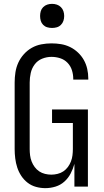

<svg xmlns="http://www.w3.org/2000/svg" viewBox="-20 -968 540 996"><path d="M215 8Q191 8 167 1.5Q143 -5 123.5 -20Q104 -35 90.5 -55.5Q77 -76 69.5 -99Q62 -122 59 -146.5Q56 -171 56 -195V-540Q56 -566 60 -592.5Q64 -619 75 -643Q86 -667 104 -687Q122 -707 145 -720Q168 -733 194.5 -738Q221 -743 247 -743Q272 -743 296.5 -739Q321 -735 343.5 -724Q366 -713 384.5 -695.5Q403 -678 415 -656.5Q427 -635 432.5 -610.5Q438 -586 438 -561V-555H360V-559Q360 -582 353 -604Q346 -626 330 -642.5Q314 -659 292 -666Q270 -673 247 -673Q222 -673 198.5 -663.5Q175 -654 160 -634Q145 -614 139.5 -589.5Q134 -565 134 -540V-195Q134 -179 136 -162.5Q138 -146 144 -130.5Q150 -115 160 -101.5Q170 -88 183.5 -79Q197 -70 213.5 -66Q230 -62 246 -62Q262 -62 278.5 -66Q295 -70 308.5 -79Q322 -88 332 -101.5Q342 -115 348 -130.5Q354 -146 356 -162.5Q358 -179 358 -195V-330H250V-400H436V0H366V-118Q359 -92 346.5 -68Q334 -44 314 -26Q294 -8 268 0Q242 8 215 8ZM250 -823Q237 -823 225 -826.5Q213 -830 204 -839Q195 -848 191.5 -860Q188 -872 188 -885Q188 -898 191.5 -910Q195 -922 204 -931Q213 -940 225 -944Q237 -948 250 -948Q263 -948 275 -944Q287 -940 296 -931Q305 -922 309 -910Q313 -898 313 -885Q313 -872 309 -860Q305 -848 296 -839Q287 -830 275 -826.5Q263 -823 250 -823Z"/></svg>

Font: Iosevka Custom
Style: Regular
Weight: 400
Monospace: yes
Designer: Belleve Invis
Foundry: Belleve Invis
Version: Version 32.5.0; ttfautohint (v1.8.4)